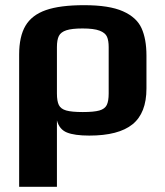

<svg xmlns="http://www.w3.org/2000/svg" viewBox="-20 -514 636 742"><path d="M54 -303Q54 -373 78.5 -414.5Q103 -456 157.5 -475Q212 -494 305 -494Q402 -494 455 -470.5Q508 -447 527 -405Q546 -363 546 -299V-172Q546 -77 492 -33.5Q438 10 325 10Q268 10 238.5 -2Q209 -14 200 -49V208H54ZM400 -153V-332Q400 -357 393.5 -372Q387 -387 365 -395.5Q343 -404 299 -404Q258 -404 236.5 -397Q215 -390 207.5 -375Q200 -360 200 -332V-153Q200 -123 207.5 -108Q215 -93 236 -87Q257 -81 300 -81Q343 -81 364 -87Q385 -93 392.5 -108Q400 -123 400 -153Z"/></svg>

Font: Play
Style: Bold
Weight: 700
Designer: Jonas Hecksher (Cyrillic expansion: Cyreal)
Foundry: Jonas Hecksher, Playtype, e-types AS
Version: Version 2.101; ttfautohint (v1.5.65-e2d9)